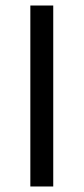

<svg xmlns="http://www.w3.org/2000/svg" viewBox="-20 -676 303 696"><path d="M90 0V-656H173V0Z"/></svg>

Font: Source Sans 3 ExtraLight
Style: Regular
Weight: 400
Version: Version 3.052;hotconv 1.1.0;makeotfexe 2.6.0